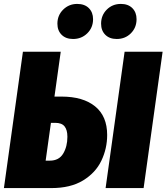

<svg xmlns="http://www.w3.org/2000/svg" viewBox="-20 -960 850 980"><path d="M527 -271Q527 -202 497.5 -140Q468 -78 404 -39Q340 0 242 0H0L97 -696H290L258 -467H294Q404 -467 465.5 -417Q527 -367 527 -271ZM616 -696H810L713 0H519ZM324 -262Q324 -297 309.5 -315Q295 -333 262 -333H240L213 -140H234Q281 -140 302.5 -176Q324 -212 324 -262ZM273 -839Q273 -882 302.5 -911Q332 -940 374 -940Q412 -940 433.5 -918.5Q455 -897 455 -862Q455 -819 425.5 -790Q396 -761 353 -761Q316 -761 294.5 -782.5Q273 -804 273 -839ZM496 -839Q496 -882 525 -911Q554 -940 597 -940Q634 -940 655.5 -918.5Q677 -897 677 -862Q677 -819 648 -790Q619 -761 576 -761Q539 -761 517.5 -782.5Q496 -804 496 -839Z"/></svg>

Font: Fira Sans Condensed Black
Style: Italic
Weight: 900
Width: 3
Italic angle: -8°
Designer: Carrois Corporate & Edenspiekermann AG
Foundry: Carrois Corporate GbR & Edenspiekermann AG
Version: Version 4.203